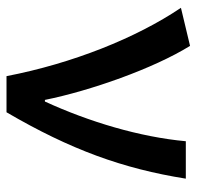

<svg xmlns="http://www.w3.org/2000/svg" viewBox="-27 -577 604 590"><g transform="rotate(90 275.0 -282.0)"><path d="M214 0H325C440 -197 498 -357 529 -551H414C401 -409 354 -253 292 -118H287C259 -257 191 -451 121 -564L4 -536C97 -398 175 -202 214 0Z"/></g></svg>

Font: Noto Sans JP Medium
Style: Regular
Weight: 500
Designer: Ryoko NISHIZUKA 西塚涼子 (kana, bopomofo & ideographs); Paul D. Hunt (Latin, Greek & Cyrillic); Sandoll Communications 산돌커뮤니
Foundry: Adobe
Version: Version 2.004;hotconv 1.0.118;makeotfexe 2.5.65603